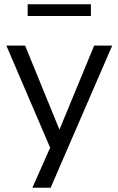

<svg xmlns="http://www.w3.org/2000/svg" viewBox="-20 -700 554 900"><path d="M131.8 180 222.7 -24.9V10.2L9.8 -486.3H97.7L272 -59.6H245.2L421.4 -486.3H506L217.3 180ZM109.7 -625V-679.9H406.1V-625Z"/></svg>

Font: Nunito Sans 12pt ExtraLight
Style: Regular
Weight: 200
Designer: Vernon Adams
Foundry: Vernon Adams
Version: Version 3.101;gftools[0.9.27]